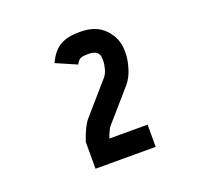

<svg xmlns="http://www.w3.org/2000/svg" viewBox="-83 -786 616 595"><g transform="rotate(-20 225.0 -488.5)"><path d="M232.9 -695.8H237.8Q289.1 -695.8 317.9 -665.3Q346.7 -634.8 346.7 -594.2V-583.5Q346.7 -564.9 338.6 -537.4Q330.6 -509.8 314 -490.7L225.1 -388.7Q218.8 -380.9 209 -354H335V-280.8H136.7V-369.1Q151.9 -415 168.5 -434.6L257.3 -536.6Q265.6 -545.9 269.5 -561Q273.4 -576.2 273.4 -583.5V-594.2Q273.4 -622.6 237.8 -622.6H232.9Q216.3 -622.6 209 -617.9Q201.7 -613.3 196.8 -602.5L129.4 -631.8Q144.5 -666 168.7 -680.9Q192.9 -695.8 232.9 -695.8Z"/></g></svg>

Font: Anka/Coder Narrow
Style: Regular
Weight: 400
Width: 3
Monospace: yes
Version: Version 001.100